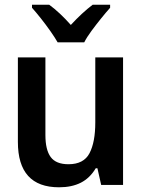

<svg xmlns="http://www.w3.org/2000/svg" viewBox="-20 -786 603 816"><path d="M231 10Q56 10 56 -183V-542H173V-212Q173 -149 195.5 -118.5Q218 -88 271 -88Q336 -88 360.5 -135Q385 -182 385 -266V-542H503V0H410L394 -71H387Q362 -29 323.5 -9.5Q285 10 231 10ZM225 -606Q213 -627 194 -654Q175 -681 154 -707.5Q133 -734 116 -753V-766H189Q211 -750 234.5 -728Q258 -706 281 -680Q329 -732 374 -766H448V-753Q431 -734 410 -708Q389 -682 369 -655Q349 -628 338 -606Z"/></svg>

Font: Noto Sans Mono SemiCondensed SemiBold
Style: Regular
Weight: 600
Width: 4
Designer: Monotype Design Team
Foundry: Monotype Imaging Inc.
Version: Version 2.014; ttfautohint (v1.8.4.7-5d5b)